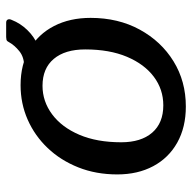

<svg xmlns="http://www.w3.org/2000/svg" viewBox="-20 -608 638 639"><g transform="rotate(-90 299.5 -289.0)"><path d="M264 10Q195 10 144 -18.5Q93 -47 65.5 -98.5Q38 -150 38 -218Q38 -289 61.5 -348Q85 -407 126 -450Q167 -493 220.5 -516.5Q274 -540 335 -540Q404 -540 454.5 -510.5Q505 -481 532 -428.5Q559 -376 559 -307Q559 -215 520 -143.5Q481 -72 414.5 -31Q348 10 264 10ZM268 -65Q321 -65 363 -96.5Q405 -128 429.5 -186Q454 -244 454 -325Q454 -392 422.5 -429.5Q391 -467 333 -467Q281 -467 238 -435Q195 -403 170 -344.5Q145 -286 145 -205Q145 -139 177 -102Q209 -65 268 -65ZM543 -588Q551 -588 553.5 -582.5Q556 -577 552 -569Q541 -541 519 -518Q497 -495 465.5 -481Q434 -467 393 -467L397 -528Q428 -528 448 -544Q468 -560 479 -580Q482 -586 486.5 -587Q491 -588 495 -588Z"/></g></svg>

Font: Libre Franklin Medium
Style: Italic
Weight: 500
Italic angle: -8°
Designer: Pablo Impallari, Rodrigo Fuenzalida, Nhung Nguyen
Foundry: Impallari Type
Version: Version 3.000